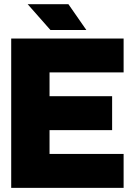

<svg xmlns="http://www.w3.org/2000/svg" viewBox="-20 -909 652 929"><path d="M522.5 -443.4V-279.3H219.7V-164.1H578.1V0H34.2V-722.7H578.1V-558.6H219.7V-443.4ZM224.1 -763.7 113.8 -888.7H311L397.9 -763.7Z"/></svg>

Font: Giphurs Black
Style: Regular
Weight: 900
Version: Version 0.920; ttfautohint (v1.8.4.7-5d5b)